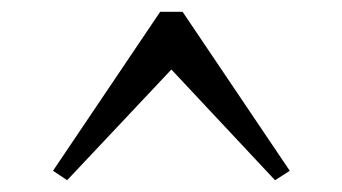

<svg xmlns="http://www.w3.org/2000/svg" viewBox="-20 -519 581 326"><path d="M94 -213 70 -229 252 -499H290L472 -229L447 -213L271 -401Z"/></svg>

Font: DeepMind Serif Display
Style: Regular
Weight: 400
Designer: Frank Grießhammer / Modifications: Colophon Foundry
Foundry: Colophon Foundry
Version: Version 5.003; ttfautohint (v1.8.2)